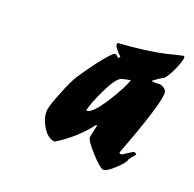

<svg xmlns="http://www.w3.org/2000/svg" viewBox="-79 -900 552 546"><g transform="rotate(20 196.5 -627.5)"><path d="M393 -814Q391 -799 380 -775Q369 -751 359 -741Q348 -736 328 -721Q335 -718 354 -720Q375 -714 375 -700Q375 -664 312 -498L315 -495H320L350 -514L358 -511V-507Q348 -497 343 -489Q342 -479 319 -457.5Q296 -436 286 -436Q276 -436 247 -468Q218 -500 218 -510Q218 -514 226 -548L223 -549Q184 -498 128 -464Q107 -466 92 -490Q77 -514 77 -536Q77 -553 96 -598Q112 -639 124.5 -658.5Q137 -678 163 -713Q197 -757 204 -757H208L215 -750L219 -751L221 -755Q199 -775 199 -786L201 -789Q288 -795 340 -807Q388 -819 391 -819ZM272 -702Q263 -701 247 -697Q231 -693 208 -645Q189 -606 182 -579L185 -578Q202 -579 235 -631Q265 -679 272 -702Z"/></g></svg>

Font: Ode an Erik AH
Style: Regular
Weight: 400
Designer: Andreas Höfeld
Foundry: Fontgrube AH
Version: Version 2.00